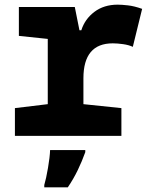

<svg xmlns="http://www.w3.org/2000/svg" viewBox="-20 -583 640 824"><path d="M44 0H501V-119L338 -136V-247Q338 -397 464 -397Q484 -397 508.5 -393.5Q533 -390 550 -382L590 -545Q556 -557 529 -560Q502 -563 485 -563Q426 -563 385 -532Q344 -501 329 -453H321L301 -553H61V-429L185 -416V-136L44 -119ZM170 221H271Q296 184 314 146.5Q332 109 346 70V61H195Q194 91 186 137.5Q178 184 170 211Z"/></svg>

Font: Noto Sans Mono Extra
Style: Regular
Weight: 800
Designer: Monotype Design Team
Foundry: Monotype Imaging Inc.
Version: Version 1.900